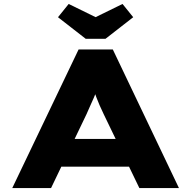

<svg xmlns="http://www.w3.org/2000/svg" viewBox="-20 -950 966 970"><path d="M42 0 377 -700H550L884 0H684L504 -373Q492 -398 483 -418.5Q474 -439 467 -458Q460 -477 453.5 -496Q447 -515 442 -535L481 -536Q475 -514 468.5 -494Q462 -474 453.5 -455Q445 -436 436 -416Q427 -396 417 -373L238 0ZM201 -108 262 -248H664L696 -108ZM413 -754 273 -863 327 -930 478 -856H448L599 -930L653 -863L513 -754Z"/></svg>

Font: Lexend Tera ExtraBold
Style: Regular
Weight: 800
Designer: Bonnie Shaver-Troup, Thomas Jockin
Foundry: Lexend
Version: Version 1.007